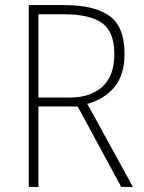

<svg xmlns="http://www.w3.org/2000/svg" viewBox="-20 -734 564 754"><path d="M234 -714Q349 -714 409 -672Q469 -630 469 -522Q469 -441 430 -393Q391 -345 323 -326L502 0H456L285 -316H131V0H93V-714ZM230 -678H131V-351H256Q335 -351 382 -393.5Q429 -436 429 -522Q429 -609 381 -643.5Q333 -678 230 -678Z"/></svg>

Font: Noto Sans Gurmukhi SemiCondensed ExtraLight
Style: Regular
Weight: 200
Width: 4
Designer: Jelle Bosma - Monotype Design Team
Foundry: Monotype Imaging Inc.
Version: Version 2.004; ttfautohint (v1.8.4.7-5d5b)